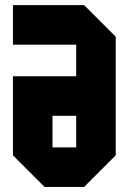

<svg xmlns="http://www.w3.org/2000/svg" viewBox="-20 -739 509 759"><path d="M437.5 -125 312.5 0H156.2L31.2 -125V-437.5H281.2V-562.5H31.2V-718.8H312.5L437.5 -593.8ZM281.2 -156.2V-281.2H187.5V-156.2Z"/></svg>

Font: Signwood
Style: Regular
Weight: 400
Designer: GGBotNet
Foundry: GGBotNet
Version: 0.95